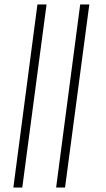

<svg xmlns="http://www.w3.org/2000/svg" viewBox="-20 -766 477 862"><path d="M340 -746H381L272 76H232ZM148 -746H189L80 76H40Z"/></svg>

Font: Bellota Light
Style: Italic
Weight: 300
Italic angle: -7.5°
Designer: Kemie Guaida
Foundry: Kemie Guaida
Version: Version 4.001